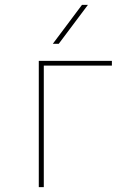

<svg xmlns="http://www.w3.org/2000/svg" viewBox="-20 -770 540 790"><path d="M160.2 0H139.6V-519.5H440.4V-500H160.2ZM197.3 -589.8 317.4 -750H341.8L221.7 -589.8Z"/></svg>

Font: Mgen+ 1mn thin
Style: Regular
Weight: 100
Designer: [Source Han Sans]
Ryoko NISHIZUKA  (kana & ideographs); Paul D. Hunt (Latin, Greek & Cyrillic); Wenlong ZHANG  (bopomofo
Version: Version 1.059.20150602